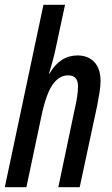

<svg xmlns="http://www.w3.org/2000/svg" viewBox="-22 -780 465 800"><path d="M-2 0 159 -760H249L208 -569Q203 -546 196 -521Q189 -496 182 -473H184Q228 -549 301 -549Q345 -549 371 -521.5Q397 -494 397 -442Q397 -422 392.5 -394Q388 -366 383 -340L310 0H221L289 -324Q295 -349 299 -374Q303 -399 303 -421Q303 -466 262 -466Q224 -466 197 -427Q170 -388 151 -298L88 0Z"/></svg>

Font: Noto Sans ExtraCondensed Medium
Style: Italic
Weight: 500
Width: 2
Italic angle: -12°
Designer: Monotype Design Team
Foundry: Monotype Imaging Inc.
Version: Version 2.013; ttfautohint (v1.8.4.7-5d5b)